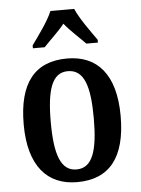

<svg xmlns="http://www.w3.org/2000/svg" viewBox="-54 -809 631 862"><g transform="rotate(-5 261.0 -378.0)"><path d="M113 -619V-606H166C192 -634 233 -671 259 -704C285 -671 327 -634 354 -606H406V-619C379 -657 332 -721 313 -766H206C188 -721 140 -657 113 -619ZM259 10C404 10 479 -81 479 -269C479 -457 397 -547 262 -547C117 -547 42 -457 42 -269C42 -81 125 10 259 10ZM261 -47C190 -47 164 -123 164 -269C164 -415 189 -490 260 -490C333 -490 358 -415 358 -269C358 -123 333 -47 261 -47Z"/></g></svg>

Font: Noto Serif Tamil Condensed SemiBold
Style: Italic
Weight: 600
Width: 3
Italic angle: -12°
Designer: Indian Type Foundry, Tom Grace, and the Monotype Design Team
Foundry: Monotype Imaging Inc.
Version: Version 2.003